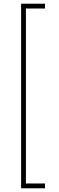

<svg xmlns="http://www.w3.org/2000/svg" viewBox="-20 -852 318 1037"><path d="M94 -832V165H223V139H120V-806H223V-832Z"/></svg>

Font: Noto Sans Gurmukhi UI ExtraCondensed Thin
Style: Regular
Weight: 100
Width: 2
Designer: Jelle Bosma - Monotype Design Team
Foundry: Monotype Imaging Inc.
Version: Version 2.004